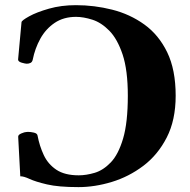

<svg xmlns="http://www.w3.org/2000/svg" viewBox="-20 -728 755 762"><path d="M291.5 14.6Q212.4 14.6 166.7 3.9Q121.1 -6.8 97.4 -17.8Q73.7 -28.8 60.5 -28.3L52.2 -184.6Q51.3 -192.9 64.7 -198.5Q78.1 -204.1 84.5 -204.1Q85.9 -204.1 87.6 -204.3Q89.4 -204.6 91.3 -204.6Q101.6 -204.6 114.5 -201.7Q127.4 -198.7 128.9 -190.4Q136.7 -148.9 153.6 -112.8Q170.4 -76.7 203.6 -54.4Q236.8 -32.2 292.5 -32.2Q322.3 -32.2 356 -42.2Q389.6 -52.2 419.7 -83.5Q449.7 -114.7 468.5 -178Q487.3 -241.2 487.3 -348.1Q487.3 -449.7 466.6 -511.7Q445.8 -573.7 413.8 -606.2Q381.8 -638.7 346.4 -649.9Q311 -661.1 281.7 -661.1Q232.4 -661.1 197 -637.2Q161.6 -613.3 140.1 -574.5Q118.7 -535.6 109.9 -491.2Q107.9 -481.9 101.3 -478.5Q94.7 -475.1 86.4 -475.1Q80.6 -475.1 66.2 -479.2Q51.8 -483.4 51.8 -491.7L65.4 -640.1Q66.4 -647 95.9 -663.3Q125.5 -679.7 174.3 -693.6Q223.1 -707.5 281.2 -707.5Q354.5 -707.5 425 -689.7Q495.6 -671.9 552.7 -630.9Q609.9 -589.8 643.6 -520.5Q677.2 -451.2 677.2 -348.1Q677.2 -251.5 641.8 -182.4Q606.4 -113.3 548.8 -69.8Q491.2 -26.4 423.6 -5.9Q356 14.6 291.5 14.6Z"/></svg>

Font: Gelasio
Style: Bold
Weight: 700
Designer: Eben Sorkin
Foundry: Eben Sorkin
Version: Version 1.008